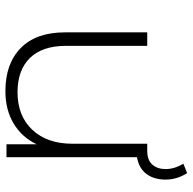

<svg xmlns="http://www.w3.org/2000/svg" viewBox="-21 -689 714 712"><g transform="rotate(90 336.0 -333.0)"><path d="M100 -217V-522H150V-221Q150 -133 195 -87Q240 -41 322 -41Q410 -41 461.5 -96Q513 -151 513 -244V-522H539Q574 -522 590.5 -541Q607 -560 607 -590Q607 -623 587 -656L622 -670Q646 -632 646 -590Q646 -547 625 -519Q604 -491 563 -484V0H515V-112Q489 -57 438 -26.5Q387 4 318 4Q216 4 158 -53Q100 -110 100 -217Z"/></g></svg>

Font: Goldbeck Next Light
Style: Regular
Weight: 300
Designer: Julieta Ulanovsky
Foundry: Julieta Ulanovsky
Version: Version 7.200